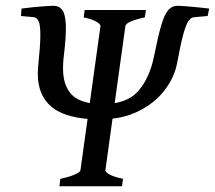

<svg xmlns="http://www.w3.org/2000/svg" viewBox="-20 -650 750 670"><path d="M704.6 -594.2 656.2 -589.8Q646.5 -588.9 637.9 -577.1Q629.4 -565.4 619.9 -531.2Q610.4 -497.1 597.7 -428.2Q587.9 -378.4 553.2 -333.7Q518.6 -289.1 461.7 -261.2Q404.8 -233.4 328.6 -233.4Q208.5 -233.4 156.2 -280.5Q104 -327.6 113.3 -419.9Q120.6 -489.3 120.8 -525.4Q121.1 -561.5 115 -575.4Q108.9 -589.4 96.7 -590.3L53.2 -594.2L55.2 -620.1Q72.3 -622.6 94.7 -624.8Q117.2 -627 137 -628.4Q156.7 -629.9 166 -629.9Q186 -629.9 197 -615.7Q208 -601.6 209.7 -563.7Q211.4 -525.9 202.6 -454.1Q194.8 -388.2 210 -351.6Q225.1 -314.9 258.1 -300.8Q291 -286.6 336.4 -286.6Q422.9 -286.6 462.6 -332.5Q502.4 -378.4 517.6 -454.1Q531.2 -522 542.2 -560.3Q553.2 -598.6 566.7 -614.3Q580.1 -629.9 600.6 -629.9Q608.9 -629.9 629.2 -628.2Q649.4 -626.5 672.1 -624.3Q694.8 -622.1 710 -620.1ZM405.8 0H187.5L190.4 -25.9Q222.2 -32.7 241 -41Q259.8 -49.3 260.7 -55.7L330.6 -559.1Q331.5 -564.9 317.4 -573.7Q303.2 -582.5 272 -589.4L275.4 -615.2H489.3L485.4 -589.4Q419.9 -575.2 417.5 -559.1L347.7 -55.7Q346.7 -49.8 362.1 -41.3Q377.4 -32.7 409.2 -25.9Z"/></svg>

Font: Gentium Book Plus
Style: Italic
Weight: 400
Italic angle: -8°
Designer: Victor Gaultney, Annie Olsen, Iska Routamaa, Becca Hirsbrunner
Foundry: SIL International
Version: Version 6.101